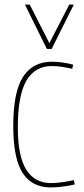

<svg xmlns="http://www.w3.org/2000/svg" viewBox="-20 -810 369 840"><path d="M38 -258Q38 -407 80.5 -473.5Q123 -540 208 -540Q229 -540 254 -536.5Q279 -533 300 -527L296 -509Q275 -514 251.5 -517.5Q228 -521 206 -521Q133 -521 95.5 -457Q58 -393 58 -253Q58 -126 95 -67.5Q132 -9 203 -9Q225 -9 253.5 -13Q282 -17 303 -22L307 -3Q286 2 257 6Q228 10 202 10Q120 10 79 -53.5Q38 -117 38 -258ZM303 -790 206 -596H185L89 -790H110L196 -621L283 -790Z"/></svg>

Font: Georama SemiCondensed Thin
Style: Regular
Weight: 100
Width: 4
Designer: Jean-Baptiste Levee
Foundry: Production Type
Version: Version 1.000